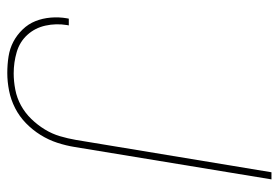

<svg xmlns="http://www.w3.org/2000/svg" viewBox="-142 -642 783 540"><g transform="rotate(-90 250.0 -371.5)"><path d="M16 0 107 -553Q111 -578 119 -602.5Q127 -627 141 -649.5Q155 -672 174 -690.5Q193 -709 216.5 -721Q240 -733 265.5 -738Q291 -743 315 -743Q339 -743 361.5 -739.5Q384 -736 403 -726Q422 -716 437.5 -700Q453 -684 461 -664Q469 -644 471 -621Q473 -598 469 -575L468 -570H449L450 -575Q455 -606 448.5 -635.5Q442 -665 422.5 -686.5Q403 -708 374 -716.5Q345 -725 314 -725Q292 -725 268.5 -720.5Q245 -716 224 -704.5Q203 -693 186 -675.5Q169 -658 156.5 -637.5Q144 -617 137.5 -595Q131 -573 127 -550L36 0Z"/></g></svg>

Font: Iosevka Thin Oblique
Style: Regular
Weight: 100
Italic angle: -9°
Monospace: yes
Designer: Belleve Invis
Foundry: Belleve Invis
Version: Version 32.5.0; ttfautohint (v1.8.4)